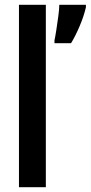

<svg xmlns="http://www.w3.org/2000/svg" viewBox="-20 -780 378 800"><path d="M171 0H59V-760H171ZM338 -750Q330 -714 312 -671.5Q294 -629 276 -600H207V-612Q210 -625 214.5 -654Q219 -683 223 -712.5Q227 -742 227 -760H338Z"/></svg>

Font: Noto Sans Lao ExtraCondensed SemiBold
Style: Regular
Weight: 600
Width: 2
Designer: Monotype Design Team
Foundry: Monotype Imaging Inc.
Version: Version 2.003; ttfautohint (v1.8.4.7-5d5b)